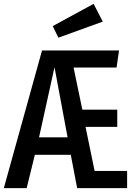

<svg xmlns="http://www.w3.org/2000/svg" viewBox="-32 -967 674 987"><path d="M364.6 0 331.8 -171.3H147.2L105.1 0H-12.3L184.1 -707.7H580L567.2 -620H346.2L391.3 -403.1H570.8V-314.9H407.7L454.4 -88.2H621.5V0ZM248.2 -621.5 168.7 -261H315.4ZM239 -832.8 449.2 -947.2 496.4 -855.9 268.2 -773.3Z"/></svg>

Font: Fira Code Fixed Medium
Style: Regular
Weight: 500
Monospace: yes
Designer: Carrois Corporate, Edenspiekermann AG, Nikita Prokopov
Foundry: Carrois Corporate, Edenspiekermann AG, Nikita Prokopov
Version: Version 5.002